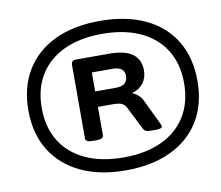

<svg xmlns="http://www.w3.org/2000/svg" viewBox="-79 -803 1045 906"><g transform="rotate(-10 444.0 -350.0)"><path d="M454 8Q328 8 237.5 -35.5Q147 -79 98 -159Q49 -239 49 -350Q49 -461 98 -541.5Q147 -622 237.5 -665Q328 -708 454 -708Q580 -708 671 -665Q762 -622 810.5 -541.5Q859 -461 859 -350Q859 -239 810.5 -159Q762 -79 671 -35.5Q580 8 454 8ZM454 -54Q560 -54 636.5 -89.5Q713 -125 754 -191.5Q795 -258 795 -350Q795 -442 754 -508.5Q713 -575 636.5 -610.5Q560 -646 454 -646Q348 -646 271.5 -610.5Q195 -575 154 -508.5Q113 -442 113 -350Q113 -258 154 -191.5Q195 -125 271.5 -89.5Q348 -54 454 -54ZM323 -156Q289 -156 289 -174V-526Q289 -548 311 -548H470Q548 -548 583.5 -520.5Q619 -493 619 -443Q619 -407 600 -381.5Q581 -356 548 -348V-344Q560 -340 573.5 -328.5Q587 -317 594 -301L653 -178Q656 -171 656 -166Q656 -156 623 -156H600Q587 -156 578.5 -159.5Q570 -163 565 -174L513 -277Q506 -294 492.5 -302Q479 -310 447 -310H375V-174Q375 -156 341 -156ZM375 -384H474Q531 -384 531 -432Q531 -475 474 -475H375Z"/></g></svg>

Font: Asap Expanded Expanded Regular
Style: Bold Italic
Weight: 700
Width: 7
Italic angle: -6°
Designer: Pablo Cosgaya
Foundry: Omnibus-Type
Version: Version 3.001; ttfautohint (v1.8.4.7-5d5b)